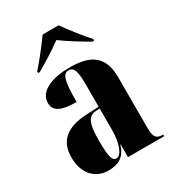

<svg xmlns="http://www.w3.org/2000/svg" viewBox="-186 -872 896 988"><g transform="rotate(-30 261.5 -378.0)"><path d="M103 -616V-606H113C153 -629 222 -671 269 -706C316 -671 386 -629 426 -606H436V-616C401 -654 349 -721 317 -766H222C190 -721 138 -654 103 -616ZM166 10C225 10 267 -11 285 -76H287V0H502V-10H499C461 -10 449 -26 449 -80V-380C449 -505 385 -550 257 -550C155 -550 69 -518 69 -446C69 -398 111 -378 200 -378C200 -501 210 -540 245 -540C276 -540 286 -513 286 -428V-300L218 -297C95 -292 34 -243 34 -144C34 -42 94 10 166 10ZM233 -24C210 -24 200 -45 200 -150C200 -246 215 -284 261 -288L286 -290V-161C286 -88 264 -24 233 -24Z"/></g></svg>

Font: Noto Serif Display ExtraCondensed Black
Style: Regular
Weight: 900
Width: 2
Designer: Monotype Design Team
Foundry: Monotype Imaging Inc.
Version: Version 2.009